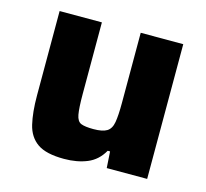

<svg xmlns="http://www.w3.org/2000/svg" viewBox="-81 -602 754 702"><g transform="rotate(15 295.5 -251.0)"><path d="M217 8Q149 8 116 -15Q83 -38 72.5 -82.5Q62 -127 62 -191V-510H222V-240Q222 -186 226.5 -161.5Q231 -137 246 -131Q261 -125 293 -125Q327 -125 343.5 -135Q360 -145 364.5 -171Q369 -197 369 -244V-510H530V0H377L373 -62H364Q342 -23 304 -7.5Q266 8 217 8Z"/></g></svg>

Font: Saira
Style: Bold
Weight: 700
Designer: Hector Gatti with collaboration of the Omnibus-Type team
Foundry: Omnibus-Type
Version: Version 1.100; ttfautohint (v1.8.3)